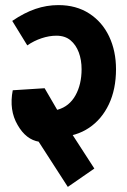

<svg xmlns="http://www.w3.org/2000/svg" viewBox="-20 -684 500 753"><path d="M87 -506 28 -602Q75 -634 119 -649Q163 -664 209 -664L201 -544Q173 -544 143 -534Q113 -524 87 -506ZM300 -412Q300 -449 289 -478.5Q278 -508 256.5 -526Q235 -544 201 -544L209 -664Q279 -664 330 -631Q381 -598 408 -541Q435 -484 435 -412ZM63 -178 100 -269Q162 -241 207 -254Q252 -267 276 -310Q300 -353 300 -413H435Q435 -334 407 -275Q379 -216 329 -182.5Q279 -149 211 -146.5Q143 -144 63 -178ZM246 49 95 -185 200 -255 350 -23ZM49 -194 153 -254Q164 -234 179 -228.5Q194 -223 215 -235L258 -162Q186 -120 134 -128Q82 -136 49 -194ZM30 -330 142 -333Q138 -279 153 -254L49 -194Q15 -252 30 -330ZM30 -330 155 -338 226 -216 135 -164Z"/></svg>

Font: Akshar Light SemiBold
Style: Regular
Weight: 600
Version: Version 1.100